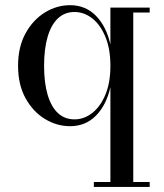

<svg xmlns="http://www.w3.org/2000/svg" viewBox="-20 -490 648 760"><path d="M351.5 250V230.5H417V-145Q401 -74 359.8 -32.2Q318.5 9.5 257.5 9.5Q205 9.5 158 -19Q111 -47.5 81.2 -101Q51.5 -154.5 51.5 -229.5Q51.5 -304.5 81.2 -358.2Q111 -412 158 -440.8Q205 -469.5 257.5 -469.5Q318.5 -469.5 359.8 -427.5Q401 -385.5 417 -314V-460H572.5V-440.5H507.5V230.5H572.5V250ZM275 -17.5Q312.5 -17.5 344.8 -42.5Q377 -67.5 397 -114.8Q417 -162 417 -229.5Q417 -297 397 -344.8Q377 -392.5 344.8 -417.5Q312.5 -442.5 275 -442.5Q236 -442.5 209.2 -417.2Q182.5 -392 168.5 -344.2Q154.5 -296.5 154.5 -229.5Q154.5 -162.5 168.5 -115Q182.5 -67.5 209.2 -42.5Q236 -17.5 275 -17.5Z"/></svg>

Font: Bodoni Moda SC 11pt
Style: Regular
Weight: 400
Version: Version 2.005